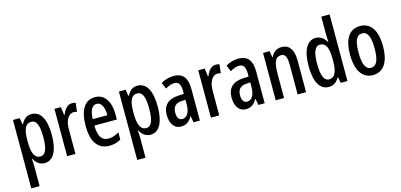

<svg xmlns="http://www.w3.org/2000/svg" viewBox="-81 -1318 4415 2115"><g transform="rotate(-15 2126.0 -260.0)"><path d="M276 -550C228 -550 189 -527 159 -467H153L141 -540H64V240H159V3C159 -15 157 -39 154 -72H159C185 -19 229 10 280 10C379 10 435 -93 435 -270C435 -454 378 -550 276 -550ZM252 -468C314 -468 338 -402 338 -269C338 -136 310 -73 253 -73C189 -73 159 -132 159 -263V-286C159 -412 188 -468 252 -468Z M738 -550C688 -550 651 -507 629 -448H623L610 -540H537V0H632V-280C631 -379 670 -450 733 -450C745 -450 759 -448 769 -444L780 -544C764 -548 751 -550 738 -550Z M1000 -549C882 -549 820 -449 820 -266C820 -106 876 10 1018 10C1066 10 1110 -1 1150 -25V-108C1107 -81 1069 -69 1027 -69C952 -69 916 -128 914 -248H1171V-309C1171 -447 1113 -549 1000 -549ZM1000 -473C1056 -473 1082 -406 1082 -321H915C919 -426 949 -473 1000 -473Z M1484 -550C1436 -550 1397 -527 1367 -467H1361L1349 -540H1272V240H1367V3C1367 -15 1365 -39 1362 -72H1367C1393 -19 1437 10 1488 10C1587 10 1643 -93 1643 -270C1643 -454 1586 -550 1484 -550ZM1460 -468C1522 -468 1546 -402 1546 -269C1546 -136 1518 -73 1461 -73C1397 -73 1367 -132 1367 -263V-286C1367 -412 1396 -468 1460 -468Z M1899 -550C1847 -550 1796 -536 1752 -509L1782 -438C1823 -461 1855 -472 1887 -472C1935 -472 1956 -436 1956 -363V-330L1892 -327C1778 -322 1714 -263 1714 -154C1714 -68 1751 10 1836 10C1894 10 1933 -18 1963 -74H1965L1979 0H2051V-362C2051 -484 2005 -550 1899 -550ZM1912 -260 1957 -263V-210C1957 -120 1923 -67 1871 -67C1833 -67 1811 -94 1811 -155C1811 -220 1844 -257 1912 -260Z M2378 -550C2328 -550 2291 -507 2269 -448H2263L2250 -540H2177V0H2272V-280C2271 -379 2310 -450 2373 -450C2385 -450 2399 -448 2409 -444L2420 -544C2404 -548 2391 -550 2378 -550Z M2638 -550C2586 -550 2535 -536 2491 -509L2521 -438C2562 -461 2594 -472 2626 -472C2674 -472 2695 -436 2695 -363V-330L2631 -327C2517 -322 2453 -263 2453 -154C2453 -68 2490 10 2575 10C2633 10 2672 -18 2702 -74H2704L2718 0H2790V-362C2790 -484 2744 -550 2638 -550ZM2651 -260 2696 -263V-210C2696 -120 2662 -67 2610 -67C2572 -67 2550 -94 2550 -155C2550 -220 2583 -257 2651 -260Z M3127 -550C3076 -550 3031 -522 3008 -469H3002L2991 -540H2916V0H3011V-275C3011 -410 3036 -465 3102 -465C3149 -465 3166 -423 3166 -341V0H3262V-363C3262 -488 3214 -550 3127 -550Z M3521 10C3573 10 3609 -15 3639 -66H3645L3657 0H3734V-760H3639V-550C3639 -527 3641 -503 3643 -470H3639C3611 -522 3567 -550 3518 -550C3419 -550 3363 -448 3363 -270C3363 -90 3418 10 3521 10ZM3546 -70C3487 -70 3460 -138 3460 -270C3460 -398 3486 -466 3544 -466C3610 -466 3639 -407 3639 -278V-248C3638 -128 3607 -70 3546 -70Z M4212 -270C4212 -453 4142 -550 4025 -550C3894 -550 3836 -444 3836 -270C3836 -107 3897 10 4023 10C4156 10 4212 -108 4212 -270ZM3933 -270C3933 -402 3960 -466 4024 -466C4088 -466 4116 -402 4116 -270C4116 -138 4088 -74 4024 -74C3961 -74 3933 -140 3933 -270Z"/></g></svg>

Font: Noto Sans Gujarati ExtraCondensed Medium
Style: Regular
Weight: 500
Width: 2
Designer: Jelle Bosma - Monotype Design Team, Universal Thirst
Foundry: Monotype Imaging Inc.
Version: Version 2.106